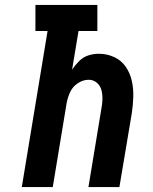

<svg xmlns="http://www.w3.org/2000/svg" viewBox="-20 -755 616 775"><path d="M68 0H193L249 -339Q253 -361 263 -383Q273 -405 294 -419Q315 -433 338 -433Q357 -433 371 -421Q385 -409 389.5 -391Q394 -373 393.5 -354Q393 -335 389 -315L337 0H462L512 -298Q517 -331 518 -364.5Q519 -398 512 -429Q505 -460 487.5 -485.5Q470 -511 441 -524.5Q412 -538 379 -538Q358 -538 337 -531.5Q316 -525 299.5 -508.5Q283 -492 271 -474L297 -630H373V-735H123V-630H172Z"/></svg>

Font: Iosevka Sparkle
Style: Bold Italic
Weight: 700
Italic angle: -9°
Designer: Belleve Invis
Foundry: Belleve Invis
Version: Version 4.5.0; ttfautohint (v1.8.3)